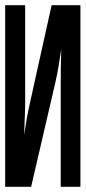

<svg xmlns="http://www.w3.org/2000/svg" viewBox="-20 -720 330 740"><path d="M194 -405C204 -449 210 -490 216 -531C215 -490 214 -449 214 -403V0H290V-700H179L96 -326C86 -282 79 -241 73 -200C74 -241 77 -282 77 -327V-700H0V0H100Z"/></svg>

Font: Queering
Style: Regular
Weight: 400
Designer: Adam Naccarato
Foundry: adamnac
Version: Version 2.000;hotconv 1.0.109;makeotfexe 2.5.65596